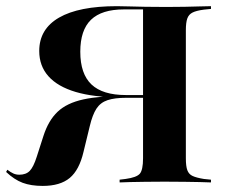

<svg xmlns="http://www.w3.org/2000/svg" viewBox="-44 -591 739 622"><path d="M419.4 -201.6V-560.5H357.3Q285.5 -560.5 250.8 -527Q216.1 -493.5 216.1 -423.4Q216.1 -351.6 252.4 -317.3Q288.7 -283.1 363.7 -283.1H483.9V-275.8H344.4Q259.7 -275.8 201.2 -293.1Q142.7 -310.5 112.9 -344Q83.1 -377.4 83.1 -425.8Q83.1 -496.8 147.2 -533.9Q211.3 -571 334.7 -571Q353.2 -571 375.8 -570.2Q398.4 -569.4 426.6 -569Q454.8 -568.5 489.5 -568.5H500Q529 -568.5 554.8 -569Q580.6 -569.4 602.4 -570.2Q624.2 -571 639.5 -571V-562.1L616.1 -559.7Q591.9 -556.5 579.8 -550.4Q567.7 -544.4 562.9 -531.5Q558.1 -518.5 558.1 -492.7V-201.6ZM94.4 11.3Q56.5 11.3 29.4 1.2Q2.4 -8.9 -24.2 -33.9L-20.2 -41.1Q-9.7 -33.1 -0.8 -29Q8.1 -25 18.5 -25Q40.3 -25 52.4 -37.5Q64.5 -50 75 -83.1L96.8 -150.8Q112.9 -200.8 142.7 -229Q172.6 -257.3 226.2 -269Q279.8 -280.6 365.3 -280.6H468.5V-274.2H365.3Q327.4 -274.2 304.4 -266.5Q281.5 -258.9 268.5 -239.1Q255.6 -219.4 246.8 -182.3L226.6 -99.2Q212.9 -40.3 181.9 -14.5Q150.8 11.3 94.4 11.3ZM478.2 -2.4Q450.8 -2.4 425.4 -2Q400 -1.6 379 -1.2Q358.1 -0.8 343.5 0V-8.9L362.9 -11.3Q398.4 -16.1 408.9 -28.2Q419.4 -40.3 419.4 -78.2V-201.6H558.1V-78.2Q558.1 -52.4 562.9 -39.5Q567.7 -26.6 579.8 -21Q591.9 -15.3 616.1 -11.3L639.5 -8.9V0Q624.2 -0.8 602.4 -1.2Q580.6 -1.6 554.8 -2Q529 -2.4 500 -2.4H488.7Z"/></svg>

Font: Playfair 144pt SemiExpanded ExtraBold
Style: Regular
Weight: 800
Width: 6
Designer: Claus Eggers Sørensen
Foundry: Claus Eggers Sørensen
Version: Version 2.203